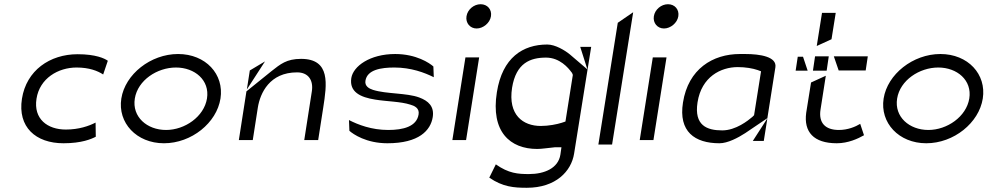

<svg xmlns="http://www.w3.org/2000/svg" viewBox="-20 -693 4694 910"><path d="M84 -225C63 -91 149 -14 281 -14C367 -14 413 -34 434 -45L433 -112C402 -96 354 -79 292 -79C205 -79 138 -129 153 -225C168 -322 256 -373 343 -373C403 -373 443 -357 469 -340L491 -405C476 -416 434 -436 348 -436C216 -436 105 -359 84 -225Z M555 -226C537 -111 627 -14 757 -14C888 -14 1007 -111 1025 -226C1043 -341 955 -437 824 -437C694 -437 573 -341 555 -226ZM619 -226C633 -313 725 -373 814 -373C903 -373 975 -313 961 -226C947 -140 856 -77 767 -77C677 -77 605 -139 619 -226Z M1112 -29H1178L1202 -183C1213 -252 1258 -350 1388 -350C1443 -350 1466 -311 1458 -260L1422 -29H1488L1512 -183C1529 -293 1548 -414 1407 -414C1338 -414 1309 -389 1267 -356L1148 -260ZM1150 -269 1236 -402 1164 -359Z M1645 -323C1635 -257 1688 -232 1758 -221C1812 -212 1879 -212 1925 -197C1943 -192 1969 -181 1964 -151C1955 -93 1891 -77 1820 -77C1741 -77 1677 -102 1634 -124L1636 -73C1654 -57 1716 -14 1816 -14C1966 -14 2021 -75 2031 -138C2039 -189 2010 -215 1967 -231C1908 -253 1811 -247 1748 -267C1729 -273 1708 -285 1712 -310C1720 -363 1787 -373 1849 -373C1928 -373 1992 -349 2036 -327L2034 -378C2016 -394 1953 -437 1853 -437C1733 -437 1654 -379 1645 -323Z M2191 -616C2186 -584 2208 -558 2239 -558C2270 -558 2302 -584 2307 -616C2312 -648 2290 -673 2258 -673C2226 -673 2196 -648 2191 -616ZM2124 -29H2189L2251 -421H2186Z M2335 -256C2305 -68 2398 13 2526 13C2548 13 2578 8 2610 5H2611H2641L2636 40C2626 104 2561 132 2487 132C2435 132 2391 129 2330 86L2299 149C2363 193 2416 197 2477 197C2615 197 2688 118 2701 35L2782 -471H2730L2764 -364L2681 -435C2658 -454 2612 -482 2574 -482C2458 -482 2361 -420 2335 -256ZM2407 -277C2426 -395 2494 -420 2568 -420C2633 -420 2674 -371 2689 -350L2691 -348L2695 -338L2660 -117L2642 -111C2620 -104 2581 -96 2543 -96C2459 -96 2387 -148 2407 -277Z M2816 -8H2881L2981 -635L2908 -585Z M3079 -616C3074 -584 3096 -558 3127 -558C3158 -558 3190 -584 3195 -616C3200 -648 3178 -673 3146 -673C3114 -673 3084 -648 3079 -616ZM3012 -29H3077L3139 -421H3074Z M3217 -207C3195 -69 3273 -14 3390 -14C3429 -14 3478 -40 3512 -62L3617 -133L3655 -374C3663 -424 3583 -437 3512 -437H3487C3358 -437 3242 -366 3217 -207ZM3286 -208C3305 -329 3396 -375 3477 -375C3513 -375 3548 -369 3571 -361L3587 -355L3554 -147L3546 -139C3526 -122 3468 -75 3403 -75C3331 -75 3269 -98 3286 -208ZM3548 -25H3600L3617 -132ZM3617 -132V-133Z M3751 -358H3808L3786 -424H3761ZM3801 -158C3789 -68 3836 -14 3946 -14C4000 -14 4047 -36 4075 -52L4057 -106C4034 -92 3998 -77 3956 -77C3891 -77 3859 -111 3869 -174L3894 -334L3824 -302ZM3833 -358H3898L3908 -426H3843ZM3851 -475 3921 -507 3941 -632H3876ZM3932 -426 3955 -359H4083L4093 -426Z M4168 -226C4150 -111 4240 -14 4370 -14C4501 -14 4620 -111 4638 -226C4656 -341 4568 -437 4437 -437C4307 -437 4186 -341 4168 -226ZM4232 -226C4246 -313 4338 -373 4427 -373C4516 -373 4588 -313 4574 -226C4560 -140 4469 -77 4380 -77C4290 -77 4218 -139 4232 -226Z"/></svg>

Font: Charger Static
Style: Obl
Weight: 1000
Designer: Jasper
Foundry: KineticPlasma Fonts/Cannot Into Space Fonts
Version: Version 1.1